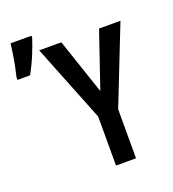

<svg xmlns="http://www.w3.org/2000/svg" viewBox="-174 -910 917 1019"><g transform="rotate(-20 285.0 -400.5)"><path d="M-30 -621Q-24 -645 -17.5 -677Q-11 -709 -6 -742Q-1 -775 2 -801H120V-790Q109 -754 87.5 -702Q66 -650 41 -606H-30ZM306 0V-277L132 -714H257L363 -400L470 -714H591L419 -277V0Z"/></g></svg>

Font: Noto Sans Mono SemiBold
Style: Regular
Weight: 600
Designer: Monotype Design Team
Foundry: Monotype Imaging Inc.
Version: Version 2.014; ttfautohint (v1.8.4.7-5d5b)